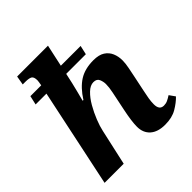

<svg xmlns="http://www.w3.org/2000/svg" viewBox="-204 -907 1065 1065"><g transform="rotate(-45 328.0 -375.0)"><path d="M487 10Q430 10 399 -17.5Q368 -45 368 -93Q368 -114 372 -144Q376 -174 384 -212L396 -270Q400 -290 407 -323.5Q414 -357 414 -382Q414 -401 406 -420Q398 -439 372 -439Q347 -439 322 -415Q297 -391 276 -354.5Q255 -318 239.5 -279Q224 -240 218 -211L171 0H21L143 -578H58L70 -631H155Q157 -642 158.5 -652Q160 -662 160 -665Q160 -692 148 -699.5Q136 -707 107 -707H86L95 -760H337L309 -631H464L452 -578H298L285 -519Q280 -497 271.5 -464Q263 -431 257 -408H263Q301 -468 346 -496.5Q391 -525 458 -525Q501 -525 525.5 -509Q550 -493 561 -467Q572 -441 572 -410Q572 -385 565.5 -354Q559 -323 554 -297L536 -211Q530 -184 526 -160Q522 -136 522 -115Q522 -70 557 -70Q573 -70 586 -76Q599 -82 616 -93L640 -59Q616 -34 579 -12Q542 10 487 10Z"/></g></svg>

Font: Noto Serif
Style: Bold Italic
Weight: 700
Italic angle: -12°
Designer: Monotype Design Team
Foundry: Monotype Imaging Inc.
Version: Version 2.013